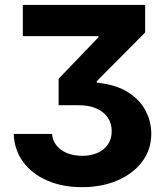

<svg xmlns="http://www.w3.org/2000/svg" viewBox="-20 -566 668 777"><path d="M35.5 -24H190.4Q192.6 3.2 209.2 23.3Q225.8 43.5 252.7 54.1Q279.7 64.6 312.9 64.6Q348 64.6 375 52.6Q401.9 40.5 417.1 18Q432.3 -4.5 432 -35.4Q432.3 -65.5 416.8 -89.2Q401.4 -112.9 370.9 -126.7Q340.4 -140.5 295.3 -140.2H217.2V-247.3L378.3 -415V-419.7H72.3V-545.9H567.4V-434.6L371.5 -237.3V-231.4Q448.2 -224.1 497 -193.4Q545.8 -162.7 569 -118.4Q592.2 -74.1 592.2 -25.4Q592.2 39.3 555.5 88Q518.8 136.8 455.6 164.1Q392.4 191.4 312.1 191.4Q232.4 191.4 170.8 164.5Q109.2 137.5 73.5 89.1Q37.9 40.6 35.5 -24Z"/></svg>

Font: Inter Tight
Style: Regular
Weight: 400
Designer: Rasmus Andersson
Foundry: rsms
Version: Version 3.002